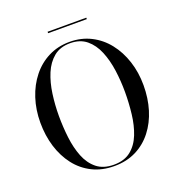

<svg xmlns="http://www.w3.org/2000/svg" viewBox="-152 -984 1038 1119"><g transform="rotate(-20 367.0 -424.5)"><path d="M268 -859H508V-850H268ZM367.5 10Q291 10 231.5 -19.8Q172 -49.5 131 -102.5Q90 -155.5 68.5 -225.2Q47 -295 47 -375Q47 -455 69.8 -524.8Q92.5 -594.5 134.8 -647.5Q177 -700.5 236 -730.2Q295 -760 367.5 -760Q439.5 -760 498.5 -730.2Q557.5 -700.5 599.5 -647.5Q641.5 -594.5 664.2 -524.8Q687 -455 687 -375Q687 -295 665.8 -225.2Q644.5 -155.5 603.2 -102.5Q562 -49.5 502.8 -19.8Q443.5 10 367.5 10ZM367.5 -751.5Q306 -751.5 266 -718.8Q226 -686 203.2 -631.5Q180.5 -577 171.2 -510Q162 -443 162 -375Q162 -307 170 -240Q178 -173 199.5 -118.5Q221 -64 261.5 -31.2Q302 1.5 367.5 1.5Q432.5 1.5 473 -31.2Q513.5 -64 535 -118.5Q556.5 -173 564.2 -240Q572 -307 572 -375Q572 -443 562.8 -510Q553.5 -577 531 -631.5Q508.5 -686 468.8 -718.8Q429 -751.5 367.5 -751.5Z"/></g></svg>

Font: Bodoni* 24pt
Style: Regular
Weight: 400
Version: Version 2.3